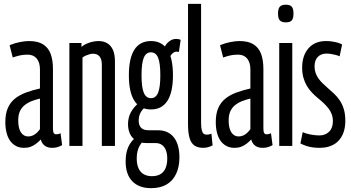

<svg xmlns="http://www.w3.org/2000/svg" viewBox="-20 -760 1829 1000"><path d="M7.8 -124Q7.8 -167.5 20.6 -197Q33.5 -226.6 57.6 -246.1Q81.8 -265.6 114.9 -277.9Q148.1 -290.3 188.1 -299.1V-398.1Q188.1 -435.1 171.1 -455.3Q154.2 -475.4 124 -475.4Q115.6 -475.4 104 -474.4Q92.4 -473.4 78.2 -470.1Q64.1 -466.7 46.3 -460.5L30 -524.6Q56.1 -535.5 83 -540.8Q109.9 -546.2 131.5 -546.2Q177.1 -546.2 204.3 -529.1Q231.6 -512 243.7 -479.6Q255.8 -447.2 255.8 -400.5V-90.6Q255.8 -73.2 260.2 -66.8Q264.6 -60.5 271.7 -60.5Q277.1 -60.5 283.1 -61.6Q289.2 -62.8 295.4 -66.2L303.6 -4Q292.4 2.3 280.1 6.1Q267.9 10 251.9 10Q227 10 212.2 -1.8Q197.4 -13.5 192.4 -33.5Q180.2 -20.5 167 -10.6Q153.8 -0.8 139.1 4.6Q124.4 10 105.5 10Q81.2 10 62.7 0Q44.2 -10 32 -27.7Q19.8 -45.5 13.8 -70.1Q7.8 -94.7 7.8 -124ZM74.9 -132.7Q74.9 -91.8 89 -70.5Q103.2 -49.3 126.8 -49.3Q140.8 -49.3 152.3 -54.9Q163.7 -60.5 172.8 -69.4Q181.9 -78.4 188.1 -87.3V-246.6Q166.6 -241.5 146.5 -233.9Q126.3 -226.3 109.9 -213.6Q93.4 -201 84.2 -181.5Q74.9 -162.1 74.9 -132.7Z M341.3 0V-536.2H404.3V-516.1Q417.7 -526.8 432.8 -533.2Q447.8 -539.6 463.5 -542.9Q479.3 -546.2 493.8 -546.2Q518.8 -546.2 537.9 -535.2Q557.1 -524.2 567.9 -500.9Q578.7 -477.6 578.7 -439.8V0H510.4V-422.8Q510.4 -451.7 498.6 -465.9Q486.9 -480.2 463.9 -480.2Q456 -480.2 446.1 -477.4Q436.2 -474.7 426.5 -470.4Q416.7 -466.2 409.6 -460V0Z M766.8 220Q703.7 220 669 184.1Q634.3 148.2 634.3 79.9Q634.3 52.2 640.1 29.5Q645.8 6.9 657.2 -11.1Q668.5 -29 685.4 -43.9L727.9 -27.6Q716.1 -16 708.1 -2.1Q700.1 11.7 696.1 28.1Q692.1 44.6 692.1 65Q692.1 95.7 701.4 116.4Q710.7 137 728.4 147.3Q746.1 157.6 771.1 157.6Q798.5 157.6 816.1 146.8Q833.8 136 842.4 115.4Q851.1 94.7 851.1 65.6Q851.1 40.3 844 22.3Q837 4.3 823.4 -5.3Q809.7 -14.9 789.9 -14.9H743.3Q710.5 -14.9 688.9 -27.9Q667.2 -40.8 657 -63.1Q646.8 -85.3 646.8 -113.4Q646.8 -148.1 661.7 -175.2Q676.5 -202.2 701.5 -223L738.6 -204.3Q720 -189 711.2 -171.8Q702.4 -154.5 702.4 -131.1Q702.4 -108.5 714.5 -95Q726.6 -81.6 753.8 -81.6H801.9Q856.3 -81.6 885.4 -44.6Q914.5 -7.6 914.5 59.4Q914.5 109 897.4 145.3Q880.4 181.7 847.7 200.8Q815 220 766.8 220ZM766.3 -190Q709.1 -190 680.1 -234.8Q651.2 -279.6 651.2 -367.9Q651.2 -456.9 680.1 -501.5Q709.1 -546.2 766.3 -546.2Q823 -546.2 851.9 -501.5Q880.8 -456.9 880.8 -367.9Q880.8 -279.6 851.9 -234.8Q823 -190 766.3 -190ZM766.3 -248.7Q791.6 -248.7 803.3 -276.8Q815 -304.9 815 -367.9Q815 -431.9 803.3 -459.7Q791.6 -487.5 766.3 -487.5Q741 -487.5 729 -459.7Q717.1 -431.9 717.1 -367.9Q717.1 -304.9 729 -276.8Q741 -248.7 766.3 -248.7ZM859 -452.3 832.9 -507.1Q844 -531.4 860.8 -544.3Q877.7 -557.3 897.4 -557.3Q905.5 -557.3 911.1 -556Q916.8 -554.8 920.9 -551.9L911.8 -489.1Q909 -490.1 906.4 -490.5Q903.9 -490.8 898.6 -490.8Q887.9 -490.8 878 -481.5Q868.1 -472.2 859 -452.3Z M1027.3 -740V-121.9Q1027.3 -95.8 1030.8 -82Q1034.4 -68.1 1040.9 -63.4Q1047.5 -58.7 1056.6 -58.7Q1061 -58.7 1066.8 -59.5Q1072.5 -60.4 1081.3 -63.4L1087.2 -2.9Q1077.2 2.7 1064.6 6.3Q1051.9 10 1039 10Q1012 10 994.3 -1.1Q976.5 -12.1 967.9 -39.1Q959.3 -66.1 959.3 -113.5V-740Z M1103.8 -124Q1103.8 -167.5 1116.6 -197Q1129.5 -226.6 1153.6 -246.1Q1177.8 -265.6 1210.9 -277.9Q1244.1 -290.3 1284.1 -299.1V-398.1Q1284.1 -435.1 1267.1 -455.3Q1250.2 -475.4 1220 -475.4Q1211.6 -475.4 1200 -474.4Q1188.4 -473.4 1174.2 -470.1Q1160.1 -466.7 1142.3 -460.5L1126 -524.6Q1152.1 -535.5 1179 -540.8Q1205.9 -546.2 1227.5 -546.2Q1273.1 -546.2 1300.3 -529.1Q1327.6 -512 1339.7 -479.6Q1351.8 -447.2 1351.8 -400.5V-90.6Q1351.8 -73.2 1356.2 -66.8Q1360.6 -60.5 1367.7 -60.5Q1373.1 -60.5 1379.1 -61.6Q1385.2 -62.8 1391.4 -66.2L1399.6 -4Q1388.4 2.3 1376.1 6.1Q1363.9 10 1347.9 10Q1323 10 1308.2 -1.8Q1293.4 -13.5 1288.4 -33.5Q1276.2 -20.5 1263 -10.6Q1249.8 -0.8 1235.1 4.6Q1220.4 10 1201.5 10Q1177.2 10 1158.7 0Q1140.2 -10 1128 -27.7Q1115.8 -45.5 1109.8 -70.1Q1103.8 -94.7 1103.8 -124ZM1170.9 -132.7Q1170.9 -91.8 1185 -70.5Q1199.2 -49.3 1222.8 -49.3Q1236.8 -49.3 1248.3 -54.9Q1259.7 -60.5 1268.8 -69.4Q1277.9 -78.4 1284.1 -87.3V-246.6Q1262.6 -241.5 1242.5 -233.9Q1222.3 -226.3 1205.9 -213.6Q1189.4 -201 1180.2 -181.5Q1170.9 -162.1 1170.9 -132.7Z M1468.4 -643.5Q1447 -643.5 1437.5 -653.8Q1428.1 -664 1428.1 -689.4Q1428.1 -715 1437.5 -725.2Q1447 -735.5 1468.4 -735.5Q1490.6 -735.5 1499.5 -725.2Q1508.5 -715 1508.5 -689.4Q1508.5 -664 1499.7 -653.8Q1490.9 -643.5 1468.4 -643.5ZM1434.3 0V-536.2H1502.3V0Z M1544.7 -12.7 1556.6 -71.9Q1564.8 -67.9 1575.5 -64.6Q1586.2 -61.3 1597.6 -59.3Q1609.1 -57.3 1620.8 -55.9Q1632.5 -54.6 1643.3 -54.6Q1674.4 -54.6 1694.1 -73.9Q1713.8 -93.2 1713.8 -128.6Q1713.8 -149 1707.6 -165.4Q1701.4 -181.7 1690.6 -195.6Q1679.8 -209.4 1666.2 -222.4Q1652.6 -235.4 1637.3 -247.6Q1619.6 -262.2 1604.3 -278.3Q1588.9 -294.4 1577.8 -313.5Q1566.7 -332.6 1560.2 -355.7Q1553.7 -378.8 1553.7 -407.3Q1553.7 -470.6 1586.6 -508.4Q1619.5 -546.2 1678.6 -546.2Q1693.5 -546.2 1708.3 -544.1Q1723.1 -542 1737.2 -538.2Q1751.4 -534.5 1761.8 -528.2L1748.9 -466.8Q1738.2 -471.5 1726.4 -474.4Q1714.7 -477.3 1703.3 -479.1Q1691.9 -480.9 1680.4 -480.9Q1652 -480.9 1635.1 -463.4Q1618.3 -445.8 1618.3 -414.1Q1618.3 -395.7 1623.7 -380.5Q1629.1 -365.2 1637.9 -352.4Q1646.8 -339.5 1658.8 -327.6Q1670.8 -315.6 1685.1 -303.3Q1702.8 -288.4 1719.4 -272.6Q1736.1 -256.8 1749.4 -237.4Q1762.6 -218 1770.5 -192.1Q1778.5 -166.3 1778.5 -131.1Q1778.5 -103.4 1772.5 -81.3Q1766.6 -59.2 1755 -41.9Q1743.5 -24.6 1727.4 -13.2Q1711.3 -1.9 1690.6 4.1Q1670 10 1645.8 10Q1626.8 10 1608.9 7.7Q1591 5.4 1575.2 0Q1559.4 -5.5 1544.7 -12.7Z"/></svg>

Font: Georama ExtraCondensed Thin
Style: Regular
Weight: 100
Width: 2
Designer: Jean-Baptiste Levee
Foundry: Production Type
Version: Version 1.001